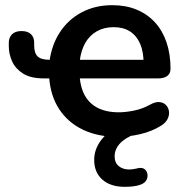

<svg xmlns="http://www.w3.org/2000/svg" viewBox="-20 -519 701 742"><path d="M437 10Q358 10 300 -18Q242 -46 208.5 -97.5Q175 -149 170 -220L182 -216H150Q99 -216 69.5 -234.5Q40 -253 27 -281.5Q14 -310 14 -341Q14 -344 14 -347.5Q14 -351 14 -354Q14 -374 26.5 -386.5Q39 -399 63 -399Q87 -399 99.5 -387Q112 -375 112 -355Q112 -352 112 -349.5Q112 -347 112 -344Q112 -314 125.5 -301Q139 -288 171 -288H177L171 -279Q179 -345 211.5 -394.5Q244 -444 296 -471.5Q348 -499 414 -499Q466 -499 507.5 -482Q549 -465 578.5 -433Q608 -401 623.5 -355.5Q639 -310 639 -253Q639 -235 626.5 -225.5Q614 -216 591 -216H283L288 -221Q294 -153 332.5 -119Q371 -85 439 -85Q465 -85 497.5 -91.5Q530 -98 559 -114Q580 -126 596 -124.5Q612 -123 621.5 -113Q631 -103 633 -88.5Q635 -74 627.5 -59Q620 -44 602 -33Q567 -11 521.5 -0.5Q476 10 437 10ZM535 -273Q535 -319 521.5 -350Q508 -381 482.5 -397.5Q457 -414 419 -414Q382 -414 354 -398Q326 -382 309.5 -353Q293 -324 288 -283L282 -288H551ZM462 203Q407 203 375.5 175Q344 147 344 99Q344 57 372 21Q400 -15 446 -34L483 8Q467 15 453 26.5Q439 38 431 53Q423 68 423 85Q423 110 439 123Q455 136 479 136Q486 136 493.5 135Q501 134 509 132Q527 127 537 133.5Q547 140 549.5 152.5Q552 165 546 176.5Q540 188 525 194Q509 200 492.5 201.5Q476 203 462 203Z"/></svg>

Font: Nunito
Style: Bold
Weight: 700
Designer: Vernon Adams
Foundry: Vernon Adams
Version: Version 3.602